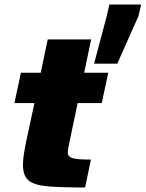

<svg xmlns="http://www.w3.org/2000/svg" viewBox="-20 -833 647 853"><path d="M358 0Q254 0 193.5 -5Q133 -10 107.5 -31Q82 -52 82 -100Q82 -121 86 -147.5Q90 -174 97 -208L133 -375H44L73 -510H161L192 -658H385L354 -510H461L432 -375H325L287 -194Q285 -186 283 -173.5Q281 -161 281 -156Q281 -137 302 -130.5Q323 -124 384 -124ZM398 -550 454 -761 466 -813H607L595 -761L501 -550Z"/></svg>

Font: Saira ExtraBold
Style: Italic
Weight: 800
Italic angle: -12°
Designer: Hector Gatti with collaboration of the Omnibus-Type team
Foundry: Omnibus-Type
Version: Version 1.100; ttfautohint (v1.8.3)